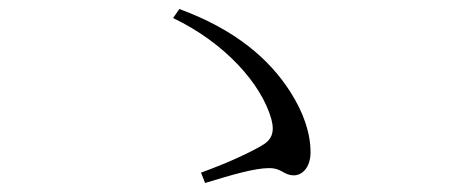

<svg xmlns="http://www.w3.org/2000/svg" viewBox="-20 -563 1040 426"><path d="M426 -180 435 -157C497 -176 546 -190 577 -190C606 -190 609 -174 632 -174C651 -174 669 -192 669 -225C669 -267 654 -313 623 -361C577 -432 503 -497 378 -543L364 -523C479 -468 560 -377 582 -299C590 -269 583 -252 559 -239C533 -224 487 -202 426 -180Z"/></svg>

Font: Noto Serif HK Light
Style: Regular
Weight: 300
Designer: Ryoko NISHIZUKA 西塚涼子 (kana & ideographs); Frank Grießhammer (Latin, Greek & Cyrillic); Wenlong ZHANG 张文龙 (bopomofo); San
Foundry: Adobe
Version: Version 2.001;hotconv 1.1.0;makeotfexe 2.6.0